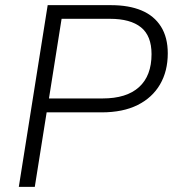

<svg xmlns="http://www.w3.org/2000/svg" viewBox="-20 -725 671 745"><path d="M53 0 165 -705H411Q480 -705 529 -684.5Q578 -664 604.5 -622Q631 -580 631 -518Q631 -449 601 -397.5Q571 -346 514 -317.5Q457 -289 374 -289H161L115 0ZM170 -343H378Q471 -343 519.5 -387Q568 -431 568 -515Q568 -586 527 -619Q486 -652 407 -652H219Z"/></svg>

Font: Nunito Sans 12pt Light
Style: Italic
Weight: 300
Italic angle: -9°
Designer: Vernon Adams
Foundry: Vernon Adams
Version: Version 3.101;gftools[0.9.27]